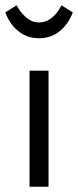

<svg xmlns="http://www.w3.org/2000/svg" viewBox="-37 -708 296 728"><path d="M75 -440H147V0H75ZM111 -563Q66 -563 33 -589.5Q0 -616 -17 -661L26 -688Q40 -661 62 -642Q84 -623 111 -623Q138 -623 160 -641Q182 -659 196 -688L239 -661Q222 -616 189 -589.5Q156 -563 111 -563Z"/></svg>

Font: Tilda Sans
Style: Regular
Weight: 400
Designer: ParaType Ltd
Foundry: ParaType Ltd
Version: Version 1.009